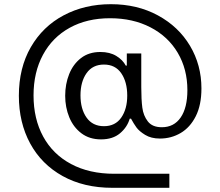

<svg xmlns="http://www.w3.org/2000/svg" viewBox="-20 -731 1051 916"><path d="M70 -274Q70 -407 127 -506Q184 -605 284 -658Q384 -711 509 -711Q635 -711 733.5 -657.5Q832 -604 886.5 -512.5Q941 -421 941 -309Q941 -230 914 -176.5Q887 -123 842 -96.5Q797 -70 743 -70Q701 -70 672.5 -87.5Q644 -105 631 -123Q618 -141 605 -165H599Q587 -124 552.5 -95Q518 -66 462 -66Q407 -66 368.5 -95Q330 -124 310.5 -171.5Q291 -219 291 -274Q291 -330 310 -377.5Q329 -425 366.5 -454Q404 -483 459 -483Q504 -483 535 -464Q566 -445 580 -418H585V-476H654V-315Q654 -256 659 -217.5Q664 -179 685.5 -151.5Q707 -124 752 -124Q810 -124 842 -170.5Q874 -217 874 -301Q874 -401 828 -479Q782 -557 698 -600.5Q614 -644 505 -644Q395 -644 312.5 -598.5Q230 -553 185 -469.5Q140 -386 140 -276Q140 -164 186 -79.5Q232 5 319 51.5Q406 98 525 98H788V165H516Q380 165 279 109Q178 53 124 -46.5Q70 -146 70 -274ZM393 -170Q422 -129 476 -129Q530 -129 558.5 -170Q587 -211 587 -275Q587 -340 558.5 -381.5Q530 -423 476 -423Q422 -423 393 -382Q364 -341 364 -276Q364 -211 393 -170Z"/></svg>

Font: Lopes Sans
Style: Regular
Weight: 400
Designer: Gabriel Lam, Diego Maldonado
Foundry: TypeRant, Foresti Design
Version: Version 4.000